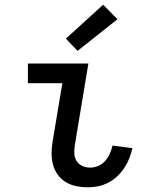

<svg xmlns="http://www.w3.org/2000/svg" viewBox="-20 -791 640 819"><path d="M354 8Q329 8 305 3Q281 -2 261 -14Q241 -26 227 -45Q213 -64 206.5 -87Q200 -110 200 -135Q200 -160 204 -185L246 -436H99V-520H357L299 -171Q296 -153 297 -135.5Q298 -118 307 -104Q316 -90 331.5 -83Q347 -76 365 -76Q382 -76 399.5 -83.5Q417 -91 429 -105Q441 -119 448.5 -136Q456 -153 460 -170L545 -159Q540 -137 531.5 -115.5Q523 -94 510 -74.5Q497 -55 480 -39Q463 -23 442 -12Q421 -1 398.5 3.5Q376 8 354 8ZM311 -574 261 -626 420 -771 481 -709Z"/></svg>

Font: Iosevka Medium Extended
Style: Italic
Weight: 500
Width: 7
Italic angle: -9°
Monospace: yes
Designer: Belleve Invis
Foundry: Belleve Invis
Version: Version 32.5.0; ttfautohint (v1.8.4)